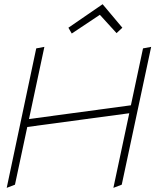

<svg xmlns="http://www.w3.org/2000/svg" viewBox="-20 -904 745 921"><path d="M324.2 -743.2 459 -833 539.1 -745.1 566.9 -771 472.2 -883.8 308.1 -771ZM666 -671.9 607.9 -398.9 119.1 -333 192.9 -679.2 153.8 -671.9 12.2 -2.9 51.8 -18.1 110.8 -294.9 600.1 -360.8 523.9 -2.9 564 -18.1 705.1 -679.2Z"/></svg>

Font: Comic Neue Angular Light Italic
Style: Regular
Weight: 300
Italic angle: -12°
Designer: Craig Rozynski
Foundry: Craig Rozynski
Version: Version 2.003